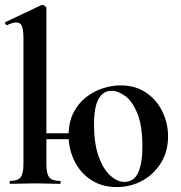

<svg xmlns="http://www.w3.org/2000/svg" viewBox="-20 -745 732 778"><path d="M120 -181V-205H295V-181ZM453 13Q393 13 349 -16Q305 -45 281.5 -93Q258 -141 258 -196Q258 -249 277 -287Q296 -325 327.5 -350Q359 -375 396 -387Q433 -399 469 -399Q530 -399 573 -369Q616 -339 638.5 -292Q661 -245 661 -192Q661 -131 632 -84.5Q603 -38 556 -12.5Q509 13 453 13ZM484 -8Q523 -8 540 -46Q557 -84 557 -151Q557 -235 537 -284.5Q517 -334 488 -355.5Q459 -377 432 -377Q398 -377 379.5 -344.5Q361 -312 361 -241Q361 -163 379.5 -111.5Q398 -60 426.5 -34Q455 -8 484 -8ZM21 0Q19 0 19 -6Q19 -12 21 -12Q52 -12 63.5 -26.5Q75 -41 75 -81V-589Q75 -623 69 -638.5Q63 -654 46 -654Q32 -654 8 -643Q5 -642 2 -648Q-1 -654 1 -655L147 -724Q150 -725 152 -725Q157 -725 162.5 -720.5Q168 -716 168 -712V-81Q168 -41 179.5 -26.5Q191 -12 222 -12Q226 -12 226 -6Q226 0 222 0Q202 0 176.5 -1Q151 -2 122 -2Q93 -2 67 -1Q41 0 21 0Z"/></svg>

Font: Cormorant Infant Light
Style: Regular
Weight: 300
Designer: Christian Thalmann (Catharsis Fonts)
Foundry: Catharsis Fonts
Version: Version 4.001